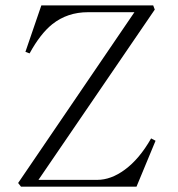

<svg xmlns="http://www.w3.org/2000/svg" viewBox="-20 -698 665 719"><path d="M491.2 1 562.5 -170.9 545.9 -179.7Q502 -102.5 447.3 -62.5Q395.5 -24.4 343.8 -24.4H124L559.6 -662.1L553.7 -677.7H134.8L75.2 -503.9L90.8 -498Q130.9 -571.3 175.8 -607.4Q232.4 -652.3 309.6 -652.3H483.4L47.9 -12.7L58.6 1Z"/></svg>

Font: Batang
Style: Regular
Weight: 400
Version: Version 2.21